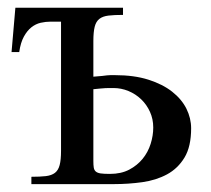

<svg xmlns="http://www.w3.org/2000/svg" viewBox="-20 -467 536 487"><path d="M464.8 -141.6Q464.8 -95.2 448 -67.4Q431.2 -39.6 403.6 -24.7Q376 -9.8 340.8 -4.9Q305.7 0 269 0H59.6V-18.6Q82 -18.6 96.4 -20.3Q110.8 -22 119.4 -28.6Q127.9 -35.2 131.3 -48.3Q134.8 -61.5 134.8 -84.5V-412.1H108.4Q95.7 -412.1 83 -409.2Q70.3 -406.2 59.6 -397.7Q48.8 -389.2 40.5 -374Q32.2 -358.9 28.8 -335H9.3L19 -447.3H292V-429.2Q270 -429.2 255.4 -427.5Q240.7 -425.8 232.2 -419.2Q223.6 -412.6 220.2 -399.2Q216.8 -385.7 216.8 -362.8V-272.5L239.3 -274.4Q247.1 -275.4 251.7 -275.9Q256.3 -276.4 260.3 -276.4H271.5Q320.3 -276.4 356.4 -264.9Q392.6 -253.4 416.7 -234.4Q440.9 -215.3 452.9 -191.2Q464.8 -167 464.8 -141.6ZM368.7 -143.6Q368.7 -165 360.4 -183.3Q352.1 -201.7 338.1 -215.1Q324.2 -228.5 305.9 -236.1Q287.6 -243.7 267.6 -243.7H256.8Q252 -243.7 246.6 -243.4Q241.2 -243.2 234.1 -242.4Q227.1 -241.7 216.8 -240.7V-58.6Q216.8 -48.3 217.8 -42Q218.8 -35.6 222.9 -32Q227.1 -28.3 235.4 -27.1Q243.7 -25.9 258.8 -25.9Q287.1 -25.9 307.6 -36.6Q328.1 -47.4 341.8 -64.2Q355.5 -81.1 362.1 -102.1Q368.7 -123 368.7 -143.6Z"/></svg>

Font: Doulos SIL CyrE
Style: Regular
Weight: 400
Designer: Walt Agee, Victor Gaultney, Peter Martin, Debbi Hosken, Becca Hirsbrunner
Foundry: SIL International
Version: Version 5.000